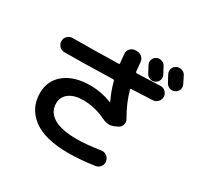

<svg xmlns="http://www.w3.org/2000/svg" viewBox="-185 -1054 1369 1331"><g transform="rotate(30 500.0 -388.5)"><path d="M785 -793Q790 -784 799 -766.5Q808 -749 813 -740Q823 -720 816 -699.5Q809 -679 789 -670Q770 -661 749.5 -668Q729 -675 719 -694Q714 -703 705 -720.5Q696 -738 691 -747Q681 -766 687.5 -786Q694 -806 713 -816Q732 -826 753.5 -819Q775 -812 785 -793ZM938 -808Q943 -798 952.5 -779Q962 -760 966 -752Q976 -732 969 -712Q962 -692 942 -682Q922 -672 901.5 -679Q881 -686 870 -706Q861 -724 841 -760Q831 -780 837.5 -800.5Q844 -821 864 -831Q884 -841 906 -834Q928 -827 938 -808ZM141 -532Q118 -532 101.5 -549Q85 -566 85 -589Q85 -613 102 -629.5Q119 -646 143 -646Q303 -646 506 -651Q516 -651 514 -660Q511 -683 507 -731Q505 -754 520.5 -771Q536 -788 559 -790H573Q596 -791 613.5 -775.5Q631 -760 633 -737Q637 -690 640 -664Q642 -656 651 -656Q772 -660 835 -663Q858 -664 875 -648Q892 -632 893 -609Q894 -586 877.5 -568.5Q861 -551 838 -550Q811 -549 755.5 -546.5Q700 -544 671 -543Q663 -543 665 -535Q690 -442 745 -348Q757 -329 751 -306Q745 -283 725 -273L705 -264Q659 -240 606 -266Q516 -310 423 -310Q351 -310 310 -279.5Q269 -249 269 -197Q269 -128 331 -90.5Q393 -53 516 -53Q592 -53 703 -70Q726 -74 745.5 -60.5Q765 -47 769 -24L770 -22Q774 1 760.5 20Q747 39 724 43Q608 60 516 60Q324 60 230 -12Q136 -84 136 -203Q136 -303 211 -363Q286 -423 416 -423Q503 -423 587 -390H589V-392Q555 -464 538 -531Q536 -539 527 -539Q300 -532 141 -532Z"/></g></svg>

Font: Rounded Mplus 1c Bold
Style: Bold
Weight: 700
Version: Version 1.059.20150529